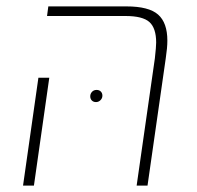

<svg xmlns="http://www.w3.org/2000/svg" viewBox="-20 -580 616 600"><path d="M464 -398Q468 -434 468 -447Q468 -492 447 -511Q426 -530 372 -530H127L131 -560H375Q445 -560 474 -534.5Q503 -509 503 -453Q503 -431 498 -398L441 0H407ZM100 -337H134L86 0H52ZM300 -281Q300 -289 295 -294Q290 -299 282 -299Q273 -299 267.5 -293Q262 -287 262 -279Q262 -271 267 -266Q272 -261 280 -261Q288 -261 294 -267Q300 -273 300 -281Z"/></svg>

Font: FiraGO UltraLight
Style: Italic
Weight: 200
Italic angle: -8°
Designer: bBox Type GmbH
Foundry: bBox Type GmbH
Version: Version 1.001